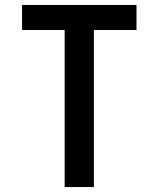

<svg xmlns="http://www.w3.org/2000/svg" viewBox="-20 -755 640 775"><path d="M241 0V-634H69V-735H531V-634H359V0Z"/></svg>

Font: Iosevka Curly Extended
Style: Bold
Weight: 700
Width: 7
Monospace: yes
Designer: Belleve Invis
Foundry: Belleve Invis
Version: Version 11.1.0; ttfautohint (v1.8.3)